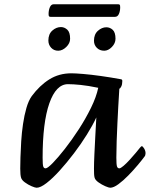

<svg xmlns="http://www.w3.org/2000/svg" viewBox="-20 -868 703 901"><path d="M152 13Q145 13 128.5 6Q112 -1 97 -12Q82 -23 79 -34Q75 -46 75 -77Q75 -96 76 -130Q77 -164 79.5 -204.5Q82 -245 88 -286Q94 -327 104 -361.5Q114 -396 129 -417Q166 -467 211.5 -495.5Q257 -524 315 -524Q333 -524 369.5 -521Q406 -518 452.5 -511.5Q499 -505 548 -496Q554 -495 554 -488Q554 -472 549 -462Q544 -452 540 -452Q540 -449 538.5 -426.5Q537 -404 535 -368Q533 -332 531 -290Q529 -248 527.5 -206Q526 -164 526 -129Q526 -96 529 -87Q532 -78 540 -78Q546 -78 559.5 -89.5Q573 -101 588.5 -118Q604 -135 617 -150.5Q630 -166 637 -175Q643 -182 645 -182Q650 -182 656.5 -171Q663 -160 663 -149Q663 -139 658 -133Q647 -118 626.5 -93.5Q606 -69 582 -44.5Q558 -20 535.5 -3.5Q513 13 497 13Q491 13 474.5 6Q458 -1 442.5 -12Q427 -23 424 -34Q422 -41 421.5 -51.5Q421 -62 421 -77Q421 -102 423 -145Q425 -188 427.5 -234Q430 -280 432 -317Q415 -280 387.5 -236Q360 -192 327 -148.5Q294 -105 260.5 -68Q227 -31 198.5 -9Q170 13 152 13ZM194 -78Q203 -78 227.5 -103Q252 -128 284.5 -169.5Q317 -211 349.5 -261Q382 -311 407 -362Q432 -413 441 -456Q393 -466 358 -469.5Q323 -473 299 -473Q243 -473 211.5 -383Q180 -293 180 -128Q180 -95 183 -86.5Q186 -78 194 -78ZM253 -630Q233 -630 220 -644Q207 -658 207 -678Q207 -708 225.5 -724.5Q244 -741 266 -741Q282 -741 295.5 -729Q309 -717 309 -686Q309 -665 291 -647.5Q273 -630 253 -630ZM469 -630Q448 -630 434.5 -643.5Q421 -657 421 -677Q421 -707 439.5 -723.5Q458 -740 479 -740Q496 -740 509 -728Q522 -716 522 -686Q522 -665 505 -647.5Q488 -630 469 -630ZM217 -789Q213 -789 210.5 -791Q208 -793 208 -802Q208 -820 214 -834Q220 -848 232 -848H534Q539 -848 541.5 -846Q544 -844 544 -834Q544 -816 538 -802.5Q532 -789 520 -789Z"/></svg>

Font: BriemHand
Style: Regular
Weight: 400
Designer: Gunnlaugur SE Briem, Eben Sorkin
Foundry: Sorkin Type
Version: Version 1.001; ttfautohint (v1.8.4.7-5d5b)